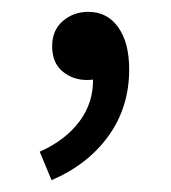

<svg xmlns="http://www.w3.org/2000/svg" viewBox="-20 -134 289 324"><path d="M67 170 47 122Q90 103 114 71Q138 39 137 -2L128 -76L169 -16Q161 -6 150 -2.5Q139 1 127 1Q103 1 85.5 -13.5Q68 -28 68 -56Q68 -83 86 -98.5Q104 -114 129 -114Q161 -114 179.5 -88Q198 -62 198 -17Q198 47 163 95.5Q128 144 67 170Z"/></svg>

Font: Mada
Style: Regular
Weight: 400
Designer: Khaled Hosny
Version: Version 1.5